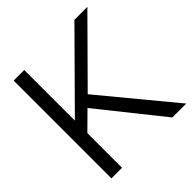

<svg xmlns="http://www.w3.org/2000/svg" viewBox="-191 -849 987 987"><g transform="rotate(-45 302.5 -355.5)"><path d="M59.1 -710.9V0H136.2V-252L228 -342.8L502 0H603L278.8 -392.1L595.2 -710.9H501L136.2 -342.8V-710.9Z"/></g></svg>

Font: Tuffy
Style: Regular
Weight: 500
Designer: Thatcher Ulrich, Karoly Barta and Michael Everson
Version: Version 001.270